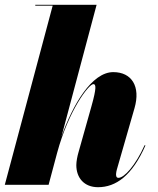

<svg xmlns="http://www.w3.org/2000/svg" viewBox="-20 -770 658 800"><path d="M361 -327 307.5 -137C302.5 -120.5 298 -97.5 298 -82C298 -29 330.5 10 388.5 10C463 10 530.5 -38 586 -164L582.5 -165C544 -79.5 497.5 -29 473.5 -29C467 -29 463.5 -32.5 463.5 -44C463.5 -49 465.5 -59 467 -64L540.5 -319.5C566.5 -409.5 529 -469.5 452 -469.5C362.5 -469.5 283.5 -334.5 236 -200.5L382.5 -750H127V-746.5H199.5L0 0H182.5L218 -133C266 -310.5 350 -419.5 369 -419.5C380 -419.5 383 -405 361 -327Z"/></svg>

Font: Bodoni* 48pt Fatface
Style: Italic
Weight: 900
Italic angle: -13°
Version: Version 2.3